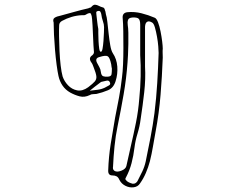

<svg xmlns="http://www.w3.org/2000/svg" viewBox="-20 -794 1040 834"><path d="M213 -696Q208 -711 217.5 -717Q227 -723 243 -726Q273 -734 303 -742.5Q333 -751 364 -758Q367 -760 370.5 -760.5Q374 -761 376 -763Q385 -774 393 -773.5Q401 -773 409.5 -768.5Q418 -764 426 -762Q434 -761 436 -749Q438 -745 438.5 -740.5Q439 -736 440 -732Q444 -721 446.5 -697.5Q449 -674 452 -647Q455 -620 459 -597Q463 -574 470 -563Q487 -538 489.5 -505Q492 -472 482 -441Q473 -412 449 -402Q425 -392 399 -386Q392 -385 384 -385Q376 -385 370 -381Q347 -370 326 -375.5Q305 -381 285 -392Q264 -404 251.5 -422.5Q239 -441 234 -464Q230 -482 226 -512Q222 -542 219 -577Q216 -612 214.5 -643.5Q213 -675 213 -696ZM432 -676Q432 -688 427 -702Q422 -716 420 -732Q419 -738 416 -743Q413 -748 405 -746Q398 -745 398 -739Q398 -733 399 -728Q401 -713 402.5 -698Q404 -683 407 -668Q407 -665 407 -649.5Q407 -634 408 -615Q409 -596 411 -582.5Q413 -569 418 -569Q423 -569 425.5 -583Q428 -597 429.5 -616.5Q431 -636 431.5 -653Q432 -670 432 -676ZM687 -544Q684 -463 677.5 -383Q671 -303 656 -223Q650 -191 644.5 -158Q639 -125 631 -93Q624 -67 613.5 -42.5Q603 -18 588 3Q579 17 561 19.5Q543 22 525.5 13.5Q508 5 499 -12Q494 -24 486.5 -28Q479 -32 468 -32Q449 -32 450 -54Q452 -113 461 -169.5Q470 -226 480 -283Q489 -327 497 -370.5Q505 -414 510 -459Q513 -481 514.5 -514.5Q516 -548 516 -586Q516 -624 515.5 -658Q515 -692 513 -714Q510 -738 533 -741Q564 -744 594 -736.5Q624 -729 652 -717Q660 -714 666.5 -697Q673 -680 677.5 -657Q682 -634 684.5 -613.5Q687 -593 687 -583Q686 -573 686.5 -563.5Q687 -554 687 -544ZM388 -569Q387 -577 386 -596.5Q385 -616 384 -640Q383 -664 382 -683.5Q381 -703 380 -711Q379 -726 375 -734Q371 -742 352 -730Q349 -728 344.5 -728Q340 -728 336 -728Q313 -727 291 -720.5Q269 -714 249 -703Q237 -696 237 -684Q236 -666 236.5 -636Q237 -606 238.5 -572.5Q240 -539 243.5 -509.5Q247 -480 252 -462Q259 -441 275.5 -423.5Q292 -406 315 -401.5Q338 -397 363 -415Q384 -431 392 -440.5Q400 -450 398.5 -463Q397 -476 387 -501Q385 -506 383 -511.5Q381 -517 378 -521Q362 -542 381 -554Q389 -561 388 -569ZM589 -555V-686Q589 -706 582.5 -712.5Q576 -719 556 -718Q539 -717 536 -707Q533 -697 535 -684Q537 -674 537.5 -651.5Q538 -629 537.5 -603Q537 -577 536 -555Q535 -533 534 -523Q529 -453 517 -384Q505 -315 491 -247Q482 -204 477.5 -159Q473 -114 471 -70Q470 -65 471 -60.5Q472 -56 477 -52Q488 -45 507 -52.5Q526 -60 529 -73Q534 -94 538.5 -115.5Q543 -137 548 -158Q560 -209 570.5 -261Q581 -313 585 -366Q590 -415 591 -463Q592 -511 589 -555ZM610 -505Q613 -451 606.5 -393.5Q600 -336 591 -277Q587 -245 577.5 -214.5Q568 -184 564 -152Q560 -118 551.5 -85.5Q543 -53 527 -23Q523 -17 526 -13Q531 -6 539.5 -2Q548 2 556 4Q563 5 568.5 1.5Q574 -2 577 -7Q588 -28 598 -49Q608 -70 613 -93Q624 -146 634 -198Q644 -250 651 -303Q659 -368 663 -433.5Q667 -499 669 -564Q669 -573 667.5 -592.5Q666 -612 662 -634.5Q658 -657 653 -674.5Q648 -692 641 -696Q628 -704 619.5 -699.5Q611 -695 610 -678ZM466 -496Q465 -498 464.5 -503.5Q464 -509 463 -515Q457 -544 448 -549.5Q439 -555 411 -546Q392 -541 401 -522Q406 -512 411.5 -502.5Q417 -493 418 -482Q420 -466 428 -463Q436 -460 449 -461Q463 -462 464.5 -471.5Q466 -481 466 -496ZM370 -400Q387 -402 403.5 -404Q420 -406 435 -413Q443 -418 452.5 -422.5Q462 -427 457 -437Q453 -446 442.5 -443.5Q432 -441 423 -439Q421 -439 419 -438Q417 -437 415 -435Q404 -427 392.5 -418Q381 -409 370 -400Z"/></svg>

Font: Rock 3D
Style: Regular
Weight: 400
Version: Version 1.000